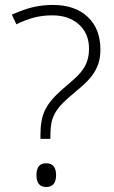

<svg xmlns="http://www.w3.org/2000/svg" viewBox="-20 -744 461 774"><path d="M143.1 -184.1V-202.1Q143.1 -262.2 161.4 -300.3Q179.7 -338.4 229 -381.8L273.4 -420.4Q308.6 -450.2 323.7 -479.5Q338.9 -508.8 338.9 -546.9Q338.9 -608.9 298.1 -645.5Q257.3 -682.1 190.9 -682.1Q152.3 -682.1 118.7 -673.6Q85 -665 45.9 -646L27.8 -685.1Q81.5 -708.5 117.9 -716.3Q154.3 -724.1 192.9 -724.1Q282.2 -724.1 333.5 -676Q384.8 -627.9 384.8 -543.9Q384.8 -510.7 376 -485.8Q367.2 -460.9 351.3 -439.7Q335.4 -418.5 313 -398.7Q290.5 -378.9 263.2 -356Q231.9 -329.6 215.1 -307.9Q198.2 -286.1 190.7 -262.2Q183.1 -238.3 183.1 -190.9V-184.1ZM127 -38.1Q127 -85.9 166 -85.9Q206.1 -85.9 206.1 -38.1Q206.1 9.8 166 9.8Q127 9.8 127 -38.1Z"/></svg>

Font: CAA NEO Sans Light
Style: Regular
Weight: 300
Version: Version 1.10